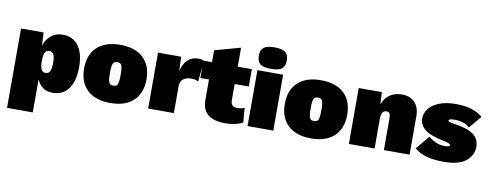

<svg xmlns="http://www.w3.org/2000/svg" viewBox="-73 -1103 4322 1691"><g transform="rotate(10 2088.5 -257.0)"><path d="M602 -253Q602 -128 551.5 -59Q501 10 410 10Q359 10 324 -15Q289 -40 269 -84V210H39V-500H241L247 -383Q266 -442 308.5 -476Q351 -510 411 -510Q503 -510 552.5 -443Q602 -376 602 -253ZM370 -250Q370 -306 357 -327.5Q344 -349 318 -349Q294 -349 281.5 -326.5Q269 -304 269 -254V-246Q269 -198 281 -175Q293 -152 318 -152Q344 -152 357 -173Q370 -194 370 -250Z M1205 -250Q1205 -126 1132 -58Q1059 10 926 10Q793 10 720 -58Q647 -126 647 -250Q647 -374 720 -442Q793 -510 926 -510Q1059 -510 1132 -442Q1205 -374 1205 -250ZM878 -250Q878 -207 882 -185Q886 -163 896 -154Q906 -145 926 -145Q946 -145 956 -154Q966 -163 970 -185Q974 -207 974 -250Q974 -293 970 -315Q966 -337 956 -346Q946 -355 926 -355Q906 -355 896 -346Q886 -337 882 -315Q878 -293 878 -250Z M1675 -498 1656 -310Q1647 -317 1630 -321.5Q1613 -326 1593 -326Q1547 -326 1520.5 -304Q1494 -282 1494 -240V0H1264V-500H1471L1476 -375Q1512 -510 1623 -510Q1658 -510 1675 -498Z M2110 -24Q2085 -9 2042.5 0.5Q2000 10 1961 10Q1853 10 1800 -31.5Q1747 -73 1747 -168V-345H1670V-500H1747V-606L1977 -670V-500H2103V-345H1977V-204Q1977 -170 1991.5 -155.5Q2006 -141 2037 -141Q2074 -141 2100 -154Z M2143 -628Q2143 -680 2171.5 -702Q2200 -724 2268 -724Q2336 -724 2364.5 -702Q2393 -680 2393 -628Q2393 -576 2364.5 -554Q2336 -532 2268 -532Q2200 -532 2171.5 -554Q2143 -576 2143 -628ZM2383 0H2153V-500H2383Z M3000 -250Q3000 -126 2927 -58Q2854 10 2721 10Q2588 10 2515 -58Q2442 -126 2442 -250Q2442 -374 2515 -442Q2588 -510 2721 -510Q2854 -510 2927 -442Q3000 -374 3000 -250ZM2673 -250Q2673 -207 2677 -185Q2681 -163 2691 -154Q2701 -145 2721 -145Q2741 -145 2751 -154Q2761 -163 2765 -185Q2769 -207 2769 -250Q2769 -293 2765 -315Q2761 -337 2751 -346Q2741 -355 2721 -355Q2701 -355 2691 -346Q2681 -337 2677 -315Q2673 -293 2673 -250Z M3602 -342V0H3372V-282Q3372 -315 3364 -327.5Q3356 -340 3337 -340Q3312 -340 3300.5 -321Q3289 -302 3289 -262V0H3059V-500H3266L3271 -391Q3293 -449 3337 -479.5Q3381 -510 3445 -510Q3519 -510 3560.5 -466Q3602 -422 3602 -342Z M3646 -64 3747 -186Q3776 -160 3814 -144Q3852 -128 3894 -128Q3913 -128 3925.5 -131.5Q3938 -135 3938 -143Q3938 -152 3921 -159.5Q3904 -167 3863 -175Q3755 -196 3705.5 -235.5Q3656 -275 3656 -336Q3656 -380 3685.5 -419.5Q3715 -459 3776 -484.5Q3837 -510 3927 -510Q4015 -510 4074.5 -489Q4134 -468 4168 -437L4074 -326Q4028 -372 3938 -372Q3911 -372 3899 -367Q3887 -362 3887 -354Q3887 -342 3948 -334Q4063 -318 4116 -278.5Q4169 -239 4169 -170Q4169 -92 4105 -41Q4041 10 3911 10Q3818 10 3754 -7.5Q3690 -25 3646 -64Z"/></g></svg>

Font: Work Sans Black
Style: Regular
Weight: 900
Designer: Wei Huang
Foundry: Wei Huang
Version: Version 1.500